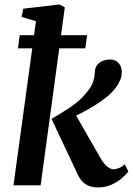

<svg xmlns="http://www.w3.org/2000/svg" viewBox="-20 -832 599 862"><path d="M40.5 0 141.5 -737 77 -756 84.5 -793 246.5 -812 271 -799 162.5 0ZM419.5 9.5Q397 9.5 379.8 2.8Q362.5 -4 350.5 -16.5Q338.5 -29 330 -46.5L211.5 -298Q240 -316 268 -332.5Q296 -349 324 -371.5Q352 -394 379 -429.5Q393.5 -448.5 399.2 -468.2Q405 -488 405.5 -508Q407 -529.5 417.8 -542Q428.5 -554.5 444 -559.8Q459.5 -565 473 -565Q498 -565 512 -549.5Q526 -534 526.5 -511.5Q527 -491 519.8 -473.2Q512.5 -455.5 501.5 -440.5Q484 -416.5 457 -395Q430 -373.5 400 -355.5Q370 -337.5 342.2 -323.2Q314.5 -309 294.5 -299.5L305.5 -341.5L434.5 -116.5Q447 -95.5 462 -83.8Q477 -72 489 -72Q498.5 -72 512.2 -76.8Q526 -81.5 540 -94.5L556.5 -62.5Q548 -50.5 528.5 -33.2Q509 -16 481.2 -3.2Q453.5 9.5 419.5 9.5ZM68.5 -674H371L363 -615H60.5Z"/></svg>

Font: Merriweather SemiBold
Style: Italic
Weight: 600
Italic angle: -7.8°
Version: Version 2.101